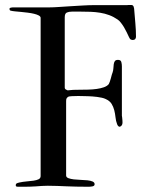

<svg xmlns="http://www.w3.org/2000/svg" viewBox="-20 -728 576 750"><path d="M138.7 -40.5V-658.2Q138.7 -663.6 131.6 -667.5Q124.5 -671.4 113.3 -674.1Q102.1 -676.8 88.6 -678.5Q75.2 -680.2 62.5 -681.4Q49.8 -682.6 39.1 -683.6Q28.3 -684.6 23.4 -686Q17.1 -686.5 17.1 -693.4Q17.1 -696.8 21.7 -698Q26.4 -699.2 29.8 -699.2H174.8Q188.5 -699.2 209.5 -700.7Q230.5 -702.1 254.4 -703.6Q278.3 -705.1 303.2 -706.5Q328.1 -708 349.6 -708H476.6Q477.1 -708.5 482.4 -708.5H492.7Q500 -708.5 502.2 -701.4Q504.4 -694.3 504.4 -688.5Q506.3 -663.1 508.8 -636.5Q511.2 -609.9 511.2 -584.5Q511.2 -579.1 508.1 -575.4Q504.9 -571.8 499 -571.8Q495.1 -571.8 491.2 -573.5Q487.3 -575.2 483.9 -583Q480 -591.3 475.1 -601.6Q470.2 -611.8 464.4 -621.6Q458.5 -631.3 452.1 -639.4Q445.8 -647.5 439.9 -651.4Q423.8 -662.6 406.7 -668.9Q389.6 -675.3 371.3 -678.2Q353 -681.2 334 -681.9Q314.9 -682.6 294.9 -682.6H261.2Q249 -682.6 241 -679Q232.9 -675.3 232.9 -660.6V-386.2Q232.9 -380.9 237.3 -378.4Q241.7 -376 244.1 -375Q254.4 -376.5 266.1 -377Q277.8 -377.4 289.1 -377.4Q306.6 -377.4 324.5 -377.9Q342.3 -378.4 357.9 -380.6Q373.5 -382.8 386 -387.2Q398.4 -391.6 404.8 -399.4Q406.7 -402.3 408.9 -408.7Q411.1 -415 413.1 -422.4Q415 -429.7 416.7 -436Q418.5 -442.4 419.9 -445.3Q422.4 -452.6 422.9 -461.2Q423.3 -469.7 424.3 -477.1Q425.3 -484.4 428.7 -489.3Q432.1 -494.1 440.9 -494.1Q451.7 -494.1 453.9 -485.8Q456.1 -477.5 456.1 -468.8V-281.2Q456.1 -278.8 456.1 -276.1Q456.1 -273.4 457 -270.5Q458 -262.7 458.3 -256.6Q458.5 -250.5 458.5 -248.5Q458.5 -243.2 455.8 -238.8Q453.1 -234.4 447.8 -232.9Q441.4 -232.9 437.5 -242.7Q432.6 -255.4 431.2 -269.8Q429.7 -284.2 426.3 -297.6Q422.9 -311 415.8 -322.5Q408.7 -334 392.6 -341.3Q386.7 -344.2 377.9 -346.2Q369.1 -348.1 359.6 -349.4Q350.1 -350.6 340.8 -351.3Q331.5 -352.1 325.2 -352.1Q322.8 -352.1 310.8 -352.5Q298.8 -353 285.6 -353Q271.5 -353 259.8 -352.3Q248 -351.6 245.6 -349.6Q241.2 -345.7 239.7 -342.8Q238.3 -339.8 238.3 -332V-42Q238.8 -35.2 247.3 -32Q255.9 -28.8 268.3 -27.3Q280.8 -25.9 294.9 -25.4Q309.1 -24.9 321.3 -23.7Q333.5 -22.5 341.6 -19Q349.6 -15.6 349.6 -8.3Q349.6 -4.4 346.9 -2.4Q344.2 -0.5 340.3 0.2Q336.4 1 332.3 1.2Q328.1 1.5 325.2 1.5Q299.3 1.5 278.8 1Q258.3 0.5 239.7 -0.2Q221.2 -1 203.6 -1.7Q186 -2.4 166.5 -2.4Q155.3 -2.4 144 -1.7Q132.8 -1 120.6 0Q97.7 1.5 74.2 1.5H49.8Q47.4 1.5 44.4 0.7Q41.5 0 41.5 -4.4Q41.5 -9.3 44.4 -11.2Q47.4 -13.2 55.7 -15.1Q69.3 -18.1 84 -19.3Q98.6 -20.5 110.8 -22.2Q123 -23.9 130.9 -27.8Q138.7 -31.7 138.7 -40.5Z"/></svg>

Font: IM FELL French Canon
Style: Regular
Weight: 400
Designer: Igino Marini
Foundry: Igino Marini,
Version: 3.00